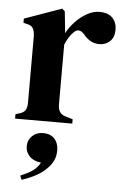

<svg xmlns="http://www.w3.org/2000/svg" viewBox="-54 -534 543 836"><g transform="rotate(5 217.5 -116.0)"><path d="M21 0V-19L36 -24Q56 -29 63.5 -41Q71 -53 71 -73V-366Q70 -388 63 -399.5Q56 -411 36 -415L21 -419V-437L184 -495L196 -484L205 -396V-389Q220 -417 243 -441Q266 -465 293 -480Q320 -495 347 -495Q385 -495 404 -475Q423 -455 423 -424Q423 -390 404 -372.5Q385 -355 358 -355Q318 -355 289 -391L287 -393Q277 -405 264.5 -406.5Q252 -408 240 -394Q230 -384 221.5 -370.5Q213 -357 206 -339V-77Q206 -58 214 -45.5Q222 -33 241 -28L271 -19V0ZM72 263 65 245Q97 232 117.5 218Q138 204 150 181Q119 178 100.5 160Q82 142 82 115Q82 88 101 70Q120 52 148 52Q181 52 198.5 71.5Q216 91 216 123Q216 157 196 184.5Q176 212 143.5 231.5Q111 251 72 263Z"/></g></svg>

Font: DeepMind Serif Text
Style: Regular
Weight: 400
Designer: Frank Grießhammer / Modifications: Colophon Foundry
Foundry: Colophon Foundry
Version: Version 5.003; ttfautohint (v1.8.2)